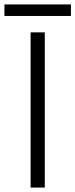

<svg xmlns="http://www.w3.org/2000/svg" viewBox="-52 -846 340 866"><path d="M86 0V-700H150V0ZM-32 -774V-826H268V-774Z"/></svg>

Font: Space Grotesk Light
Style: Regular
Weight: 300
Designer: Florian Karsten
Foundry: Florian Karsten
Version: Version 2.000